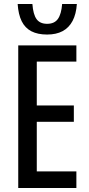

<svg xmlns="http://www.w3.org/2000/svg" viewBox="-20 -941 446 961"><path d="M362.3 0H71.3V-713.9H362.3V-632.8H164.1V-413.1H349.6V-331.5H164.1V-83H362.3ZM364.7 -920.9Q361.3 -870.6 343.3 -836.4Q325.2 -802.2 293.5 -785.2Q261.7 -768.1 215.8 -768.1Q168.9 -768.1 137.2 -784.4Q105.5 -800.8 88.6 -834.7Q71.8 -868.7 68.4 -920.9H142.1Q146 -868.7 163.1 -845.2Q180.2 -821.8 215.8 -821.8Q252.4 -821.8 269.8 -846.2Q287.1 -870.6 291 -920.9Z"/></svg>

Font: Open Sans Condensed Medium
Style: Regular
Weight: 500
Width: 3
Designer: Monotype Design Team
Foundry: Monotype Imaging Inc.
Version: Version 3.000